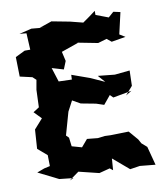

<svg xmlns="http://www.w3.org/2000/svg" viewBox="-84 -782 736 880"><g transform="rotate(-10 284.5 -342.0)"><path d="M491 -308 525 -347 527 -418 457 -411 379 -419 408 -386 344 -415 260 -445 259 -423 198 -425 177 -491 231 -475 246 -512 236 -556 316 -584 309 -586 407 -567 448 -579 469 -562 535 -573 509 -589 532 -689 500 -696 475 -674 417 -696V-715C397 -700 377 -685 356 -671L297 -686L213 -702L155 -682L182 -679L117 -685L59 -671L91 -668L95 -591H69L24 -569L26 -478L83 -465L99 -450L91 -405L88 -324L60 -306L93 -272L53 -227L47 -138L90 -101L91 -50L64 -44L29 -31L123 16L188 23L169 31L215 -2L309 21L359 8L373 19L377 -35L451 28L497 21L569 28L546 -59L522 -80L511 -100L474 -143L389 -141L363 -142L330 -138L280 -143L251 -109L205 -122L200 -163L188 -175L218 -281L247 -336L241 -330L280 -308L349 -295L385 -283L418 -323L432 -309L519 -325Z"/></g></svg>

Font: Asimov Aggro
Style: Medium
Weight: 500
Designer: Google
Version: Version 2.000980; 2014